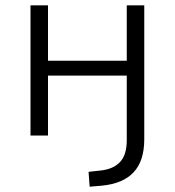

<svg xmlns="http://www.w3.org/2000/svg" viewBox="-20 -511 659 724"><path d="M318 193 314 137 359 132Q407 127 432.5 100Q458 73 458 18V-226H161V0H95V-491H161V-282H458V-491H524V14Q524 55 514 86Q504 117 484 138.5Q464 160 434.5 172.5Q405 185 365 189Z"/></svg>

Font: Nunito Sans 9pt Light
Style: Regular
Weight: 300
Version: Version 3.101;gftools[0.9.27]